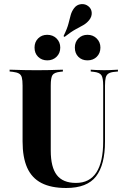

<svg xmlns="http://www.w3.org/2000/svg" viewBox="-20 -914 614 945"><path d="M91.1 -369.4V-492.7Q91.1 -518.5 87.5 -532.3Q83.9 -546 73.4 -552Q62.9 -558.1 42.7 -560.5L27.4 -562.1V-571Q40.3 -571 58.5 -570.2Q76.6 -569.4 100 -569Q123.4 -568.5 149.2 -568.5H159.7H171.8Q197.6 -568.5 219.8 -569Q241.9 -569.4 259.7 -570.2Q277.4 -571 289.5 -571V-562.1L275.8 -560.5Q246.8 -557.3 238.3 -544.4Q229.8 -531.5 229.8 -492.7V-369.4ZM305.6 11.3Q231.5 11.3 183.9 -13.3Q136.3 -37.9 113.7 -88.7Q91.1 -139.5 91.1 -217.7V-369.4H229.8V-172.6Q229.8 -91.1 259.7 -52.4Q289.5 -13.7 354 -13.7Q421 -13.7 454.4 -65.3Q487.9 -116.9 487.9 -218.5V-369.4H496.8V-217.7Q496.8 -103.2 452.8 -46Q408.9 11.3 305.6 11.3ZM487.9 -369.4V-492.7Q487.9 -530.6 479 -544Q470.2 -557.3 441.1 -560.5L426.6 -562.1V-571Q437.1 -570.2 454 -569.4Q471 -568.5 491.9 -568.5Q506.5 -568.5 519.4 -569Q532.3 -569.4 543.1 -570.2Q554 -571 560.5 -571V-562.1L545.2 -560.5Q525 -558.9 514.5 -552.4Q504 -546 500.4 -532.3Q496.8 -518.5 496.8 -492.7V-369.4ZM212.9 -616.9Q185.5 -616.9 167.7 -634.3Q150 -651.6 150 -679.8Q150 -707.3 167.7 -725Q185.5 -742.7 212.1 -742.7Q240.3 -742.7 258.5 -724.6Q276.6 -706.5 276.6 -679.8Q276.6 -652.4 258.5 -634.7Q240.3 -616.9 212.9 -616.9ZM410.5 -616.9Q383.1 -616.9 365.7 -634.3Q348.4 -651.6 348.4 -679.8Q348.4 -707.3 366.1 -725Q383.9 -742.7 410.5 -742.7Q437.9 -742.7 456 -724.6Q474.2 -706.5 474.2 -679.8Q474.2 -652.4 456.5 -634.7Q438.7 -616.9 410.5 -616.9ZM297.6 -732.3 292.7 -736.3Q311.3 -774.2 317.3 -798.8Q323.4 -823.4 328.2 -840.7Q333.1 -858.1 344.4 -873.4Q357.3 -891.1 378.6 -893.5Q400 -896 416.1 -882.3Q430.6 -870.2 431.5 -850.8Q432.3 -831.5 418.5 -814.5Q405.6 -799.2 389.9 -790.3Q374.2 -781.5 352.4 -769.8Q330.6 -758.1 297.6 -732.3Z"/></svg>

Font: Playfair 144pt SemiCondensed ExtraBold
Style: Regular
Weight: 800
Width: 4
Designer: Claus Eggers Sørensen
Foundry: Claus Eggers Sørensen
Version: Version 2.203